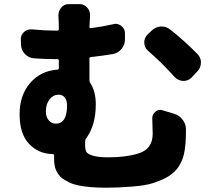

<svg xmlns="http://www.w3.org/2000/svg" viewBox="-20 -835 1040 913"><path d="M918.9 -578.1Q935.5 -561.5 935.5 -538.1Q935.5 -512.7 918 -495.1L890.6 -465.8Q875 -450.2 852.5 -450.2Q851.6 -450.2 850.6 -450.2Q828.1 -451.2 811.5 -467.8Q747.1 -539.1 684.6 -592.8Q666 -609.4 666 -633.8Q666 -654.3 680.7 -669.9L700.2 -688.5Q717.8 -706.1 743.2 -709Q746.1 -709 749 -709Q770.5 -709 788.1 -695.3Q852.5 -645.5 918.9 -578.1ZM198.2 -304.7Q198.2 -278.3 211.9 -262.7Q225.6 -247.1 245.1 -247.1Q298.8 -247.1 298.8 -333Q298.8 -357.4 288.1 -371.1Q277.3 -384.8 258.8 -384.8Q233.4 -384.8 215.8 -362.8Q198.2 -340.8 198.2 -304.7ZM704.1 -273.4Q704.1 -291 717.8 -302.7Q728.5 -312.5 741.2 -312.5Q747.1 -312.5 752.9 -310.5L808.6 -293.9Q833 -286.1 848.6 -265.6Q864.3 -245.1 864.3 -219.7Q864.3 -184.6 862.3 -155.3Q859.4 -119.1 852.5 -93.8Q845.7 -68.4 829.6 -43Q813.5 -17.6 783.2 2Q752.9 21.5 706.1 36.1Q673.8 46.9 608.4 52.2Q543 57.6 485.4 57.6Q444.3 57.6 411.1 54.7Q377.9 51.8 353.5 46.9Q329.1 42 310.1 32.7Q291 23.4 279.3 15.6Q267.6 7.8 258.8 -4.9Q250 -17.6 246.1 -26.4Q242.2 -35.2 239.7 -49.8Q237.3 -64.5 237.3 -72.3Q237.3 -80.1 237.3 -95.7Q237.3 -102.5 229.5 -102.5Q163.1 -103.5 118.2 -150.9Q73.2 -198.2 73.2 -292Q73.2 -381.8 123 -439.9Q172.9 -498 252.9 -503.9Q259.8 -503.9 259.8 -511.7V-546.9Q259.8 -553.7 252.9 -553.7H248Q199.2 -553.7 141.6 -557.6Q117.2 -559.6 99.6 -577.1Q82 -594.7 80.1 -619.1L79.1 -644.5Q77.1 -667 93.8 -682.6Q107.4 -695.3 127 -695.3Q128.9 -695.3 131.8 -695.3Q195.3 -689.5 237.3 -689.5H252.9Q259.8 -689.5 259.8 -696.3Q259.8 -732.4 257.8 -757.8Q257.8 -760.7 257.8 -762.7Q257.8 -782.2 270.5 -797.9Q284.2 -815.4 306.6 -815.4H358.4Q380.9 -815.4 395.5 -797.9Q408.2 -783.2 408.2 -763.7Q408.2 -760.7 408.2 -757.8Q406.2 -734.4 405.3 -707Q405.3 -700.2 412.1 -701.2Q465.8 -708 517.6 -719.7Q523.4 -721.7 529.3 -721.7Q543.9 -721.7 556.6 -711.9Q574.2 -698.2 574.2 -676.8V-647.5Q574.2 -622.1 558.1 -602.5Q542 -583 517.6 -578.1Q471.7 -570.3 412.1 -563.5Q405.3 -563.5 405.3 -555.7V-453.1Q405.3 -446.3 409.2 -440.4Q435.5 -400.4 435.5 -338.9Q435.5 -239.3 389.6 -176.8Q384.8 -170.9 384.8 -164.1V-144.5Q384.8 -124 390.6 -113.3Q396.5 -102.5 421.9 -94.7Q447.3 -86.9 496.1 -86.9Q580.1 -86.9 638.7 -105.5Q706.1 -126 706.1 -199.2Z"/></svg>

Font: Gen Jyuu Gothic Heavy
Style: Bold
Weight: 900
Designer: [Source Han Sans]
Ryoko NISHIZUKA  (kana & ideographs); Paul D. Hunt (Latin, Greek & Cyrillic); Wenlong ZHANG  (bopomofo
Version: Version 1.002.20150607